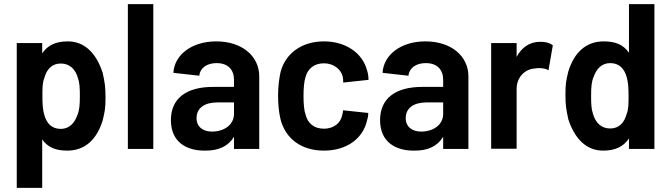

<svg xmlns="http://www.w3.org/2000/svg" viewBox="-20 -720 3240 928"><path d="M61 -512V188H184V-46C210 -9 247 8 305 8C392 8 448 -47 476 -137C487 -182 490 -198 490 -248C490 -300 487 -319 476 -369C445 -463 389 -520 308 -520C249 -520 210 -501 184 -462V-512ZM185 -256C185 -294 185 -320 194 -342C205 -384 230 -413 274 -413C317 -413 345 -385 357 -342C365 -319 366 -293 366 -256C366 -214 364 -187 354 -164C340 -124 314 -97 274 -97C230 -97 205 -124 194 -165C187 -188 185 -215 185 -256Z M598 0H721V-700H598Z M1111 -334V-300H1010C881 -300 806 -245 806 -139C806 -33 882 9 971 8C1037 9 1084 -14 1111 -59V0H1233V-351C1233 -448 1151 -520 1025 -520C908 -520 823 -456 818 -368L943 -354C947 -391 979 -415 1027 -415C1082 -415 1111 -383 1111 -334ZM930 -149C930 -199 970 -225 1031 -225H1111V-170C1111 -115 1061 -84 1005 -84C962 -84 930 -106 930 -149Z M1546 8C1654 8 1736 -49 1755 -142C1759 -154 1760 -163 1760 -174L1638 -187C1637 -177 1637 -172 1634 -164C1627 -128 1597 -98 1545 -98C1497 -98 1467 -125 1457 -166C1450 -185 1447 -216 1447 -256C1447 -294 1450 -326 1456 -345C1466 -386 1497 -414 1545 -414C1593 -414 1626 -386 1636 -352C1638 -343 1639 -332 1639 -321L1761 -334C1761 -349 1759 -366 1754 -380C1732 -464 1651 -520 1546 -520C1438 -520 1360 -462 1336 -372C1330 -343 1324 -306 1324 -258C1324 -216 1328 -176 1336 -143C1360 -50 1436 8 1546 8Z M2122 -334V-300H2021C1892 -300 1817 -245 1817 -139C1817 -33 1893 9 1982 8C2048 9 2095 -14 2122 -59V0H2244V-351C2244 -448 2162 -520 2036 -520C1919 -520 1834 -456 1829 -368L1954 -354C1958 -391 1990 -415 2038 -415C2093 -415 2122 -383 2122 -334ZM1941 -149C1941 -199 1981 -225 2042 -225H2122V-170C2122 -115 2072 -84 2016 -84C1973 -84 1941 -106 1941 -149Z M2354 -1H2477V-290C2477 -347 2517 -386 2565 -389C2593 -394 2621 -388 2631 -380L2652 -501C2641 -510 2623 -518 2591 -518C2537 -518 2500 -488 2477 -445V-512H2354Z M3143 0V-700H3020V-465C2994 -503 2956 -520 2898 -520C2811 -520 2755 -465 2727 -375C2716 -330 2713 -314 2713 -264C2713 -212 2716 -193 2727 -143C2758 -49 2814 8 2895 8C2955 8 2994 -12 3020 -51V0ZM2837 -256C2837 -298 2839 -325 2849 -348C2863 -388 2889 -415 2929 -415C2973 -415 2998 -388 3009 -347C3016 -324 3018 -297 3018 -256C3018 -218 3018 -192 3009 -170C2998 -128 2973 -99 2929 -99C2886 -99 2858 -127 2846 -170C2838 -193 2837 -219 2837 -256Z"/></svg>

Font: Vanilla Cream
Style: Bold
Weight: 700
Designer: Jeremy Tribby, Jinavaṁso
Foundry: Tribby Type
Version: Version 1.422;Glyphs 3.1.2 (3151)